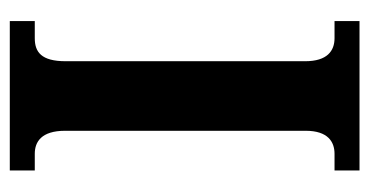

<svg xmlns="http://www.w3.org/2000/svg" viewBox="-201 -553 754 392"><g transform="rotate(-90 176.0 -357.0)"><path d="M24 0H329V-51H294C268 -51 247 -66 247 -111V-600C247 -650 266 -663 294 -663H329V-714H24V-663H58C82 -663 105 -650 105 -601V-110C105 -64 82 -51 58 -51H24Z"/></g></svg>

Font: Noto Serif Devanagari Condensed
Style: Bold
Weight: 700
Width: 3
Designer: Universal Thirst, Indian Type Foundry and the Monotype Design Team
Foundry: Monotype Imaging Inc.
Version: Version 2.004